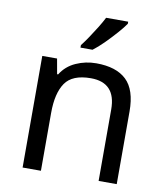

<svg xmlns="http://www.w3.org/2000/svg" viewBox="-85 -930 788 908"><g transform="rotate(10 309.0 -476.0)"><path d="M343 -639Q439 -639 488 -592.5Q537 -546 537 -442V-93H450V-436Q450 -565 330 -565Q241 -565 207 -515Q173 -465 173 -371V-93H85V-629H156L169 -556H174Q200 -598 246 -618.5Q292 -639 343 -639ZM457 -849Q445 -831 420 -802.5Q395 -774 366.5 -745.5Q338 -717 314 -699H256V-711Q271 -730 288.5 -756Q306 -782 323 -809.5Q340 -837 351 -859H457Z"/></g></svg>

Font: Noto Sans Kannada UI
Style: Regular
Weight: 400
Designer: Jelle Bosma - Monotype Design Team
Foundry: Monotype Imaging Inc.
Version: Version 2.005; ttfautohint (v1.8.4.7-5d5b)